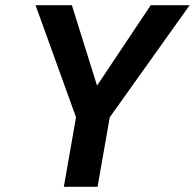

<svg xmlns="http://www.w3.org/2000/svg" viewBox="-20 -720 751 740"><path d="M273 -268 117 -700H257L354 -390L561 -700H711L403 -268L356 0H226Z"/></svg>

Font: Niramit
Style: Bold Italic
Weight: 700
Italic angle: -10°
Designer: Katatrad Aksorn Co.,Ltd.
Foundry: Cadson Demak Co.,Ltd.
Version: Version 1.001; ttfautohint (v1.6)